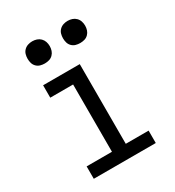

<svg xmlns="http://www.w3.org/2000/svg" viewBox="-177 -836 854 939"><g transform="rotate(-30 250.0 -366.5)"><path d="M75 0V-70H218V-450H89V-520H296V-70H425V0ZM350 -608Q337 -608 325 -611.5Q313 -615 304 -624Q295 -633 291.5 -645Q288 -657 288 -670Q288 -683 291.5 -695Q295 -707 304 -716Q313 -725 325 -729Q337 -733 350 -733Q363 -733 375 -729Q387 -725 396 -716Q405 -707 409 -695Q413 -683 413 -670Q413 -657 409 -645Q405 -633 396 -624Q387 -615 375 -611.5Q363 -608 350 -608ZM150 -608Q137 -608 125 -611.5Q113 -615 104 -624Q95 -633 91.5 -645Q88 -657 88 -670Q88 -683 91.5 -695Q95 -707 104 -716Q113 -725 125 -729Q137 -733 150 -733Q163 -733 175 -729Q187 -725 196 -716Q205 -707 209 -695Q213 -683 213 -670Q213 -657 209 -645Q205 -633 196 -624Q187 -615 175 -611.5Q163 -608 150 -608Z"/></g></svg>

Font: Iosevka Slab
Style: Regular
Weight: 400
Monospace: yes
Designer: Belleve Invis
Foundry: Belleve Invis
Version: Version 11.2.4; ttfautohint (v1.8.3)